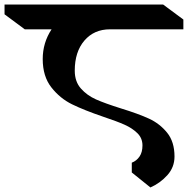

<svg xmlns="http://www.w3.org/2000/svg" viewBox="-90 -806 849 845"><path d="M239 -495Q239 -447 266 -416.5Q293 -386 332.5 -368.5Q372 -351 442 -329Q520 -305 566.5 -283.5Q613 -262 645.5 -222Q678 -182 678 -117Q678 -70 646.5 -35Q615 0 572 19L490 -47V-90Q511 -98 524 -117Q537 -136 537 -166Q537 -198 514.5 -220Q492 -242 458.5 -257Q425 -272 365 -292Q280 -321 227 -347Q174 -373 136 -421.5Q98 -470 98 -546Q98 -618 137 -677H19L-70 -743V-786H628L717 -720V-677H394Q324 -677 281.5 -627.5Q239 -578 239 -495Z"/></svg>

Font: InknutAntiqua
Style: Medium
Weight: 500
Designer: Claus Eggers Srensen
Foundry: Claus Eggers Srensen
Version: Version 1.000; ttfautohint (v1.2) -l 7 -r 28 -G 50 -x 13 -D 